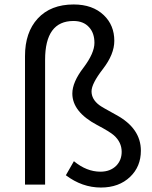

<svg xmlns="http://www.w3.org/2000/svg" viewBox="-20 -827 682 860"><path d="M275 -42 311 -105Q368 -58 430 -58Q474 -58 501 -85Q525 -110 525 -147Q525 -190 490 -221Q472 -237 415 -267Q304 -326 304 -408Q304 -459 354 -524Q403 -589 403 -635Q403 -679 379 -705Q354 -733 309 -733Q182 -733 182 -559V0H92V-576Q92 -682 149 -744Q207 -807 310 -807Q395 -807 445 -759Q492 -714 492 -644Q492 -584 441 -518Q390 -452 390 -418Q390 -382 425 -356Q435 -348 501 -312Q611 -252 611 -152Q611 -81 563 -35Q513 13 432 13Q348 13 275 -42Z"/></svg>

Font: Source Han Sans K Regular
Style: Regular
Weight: 400
Designer: Ryoko NISHIZUKA  (kana & ideographs); Paul D. Hunt (Latin, Greek & Cyrillic); Wenlong ZHANG  (bopomofo); Sandoll Communi
Foundry: Adobe Systems Incorporated
Version: Version 1.00 July 18, 2014, initial release